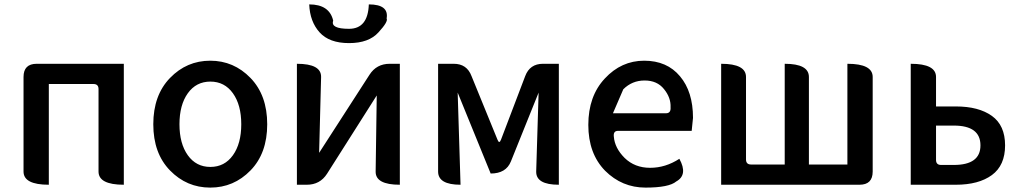

<svg xmlns="http://www.w3.org/2000/svg" viewBox="-20 -840 4635 873"><path d="M202 0Q87 0 87 -60V-490Q87 -550 147 -550H543V0Q428 0 428 -60V-435Q428 -458 405 -458H202V0Z M1119 -65Q1043 13 936 13Q829 13 753 -65Q677 -143 677 -275Q677 -407 753 -485.5Q829 -564 936 -564Q1043 -564 1119 -485.5Q1195 -407 1195 -275Q1195 -143 1119 -65ZM796 -275Q796 -187 834 -134Q872 -81 936.5 -81Q1001 -81 1039 -134Q1077 -187 1077 -275Q1077 -363 1039 -416Q1001 -469 936.5 -469Q872 -469 834 -416Q796 -363 796 -275Z M1330 0V-550Q1441 -550 1440 -490L1431 -145L1660 -500Q1692 -550 1752 -550H1798V0Q1687 0 1688 -60L1693 -406L1467 -50Q1435 0 1375 0ZM1386 -820Q1478 -820 1495 -746Q1482 -709 1567 -709Q1653 -709 1657 -820Q1749 -820 1738 -756Q1746 -742 1701 -693Q1657 -644 1567 -644Q1477 -644 1433 -693Q1389 -742 1386 -820Z M2074 0Q1972 0 1972 -60V-550H2043Q2103 -550 2124 -494L2242 -205Q2250 -184 2258 -205L2368 -494Q2389 -550 2449 -550H2521V0Q2417 0 2418 -60L2429 -419L2303 -106Q2281 -51 2211 -51L2061 -419L2074 0Z M3069 -118Q3109 -45 3055 -15Q3022 13 2915 13Q2808 13 2731 -64Q2655 -142 2655 -272Q2655 -403 2730 -483Q2805 -564 2909 -564Q3013 -564 3072 -493Q3131 -423 3131 -304L3125 -245H2790Q2768 -245 2771 -219Q2775 -167 2820 -122Q2866 -77 2936 -77Q3006 -77 3069 -118ZM2767 -325H3008Q3031 -325 3029 -352Q3031 -396 2999 -435Q2968 -474 2911 -474Q2854 -474 2814 -434Z M3259 0V-550Q3372 -550 3372 -490V-115Q3372 -92 3395 -92H3548V-550Q3658 -550 3658 -490V-92H3833V-550Q3948 -550 3948 -490V-60Q3948 0 3888 0Z M4121 0V-550Q4236 -550 4236 -490V-356H4326Q4430 -356 4490 -313Q4550 -270 4550 -179Q4550 -88 4490 -44Q4430 0 4326 0ZM4236 -113Q4236 -90 4259 -90H4317Q4438 -90 4438 -179Q4438 -269 4317 -269H4236Z"/></svg>

Font: Swei Half Moon CJK TC
Style: Medium
Weight: 500
Version: Version 2.125